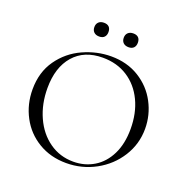

<svg xmlns="http://www.w3.org/2000/svg" viewBox="-141 -931 1048 1075"><g transform="rotate(20 383.0 -393.5)"><path d="M49 -312Q49 -415 101 -488.5Q153 -562 234.5 -599Q316 -636 401 -636Q496 -636 568 -591.5Q640 -547 678.5 -474Q717 -401 717 -319Q717 -228 669 -152Q621 -76 540.5 -32Q460 12 366 12Q273 12 200.5 -31.5Q128 -75 88.5 -149.5Q49 -224 49 -312ZM641 -291Q641 -385 606 -458Q571 -531 507.5 -572Q444 -613 359 -613Q249 -613 187 -542Q125 -471 125 -347Q125 -253 160 -175.5Q195 -98 258 -53.5Q321 -9 401 -9Q469 -9 523.5 -42Q578 -75 609.5 -138.5Q641 -202 641 -291ZM255 -758Q255 -777 266.5 -788Q278 -799 298 -799Q318 -799 328.5 -788.5Q339 -778 339 -758Q339 -739 328.5 -728Q318 -717 298 -717Q278 -717 266.5 -728Q255 -739 255 -758ZM430 -758Q430 -777 441.5 -788Q453 -799 473 -799Q493 -799 503.5 -788.5Q514 -778 514 -758Q514 -739 503.5 -728Q493 -717 473 -717Q453 -717 441.5 -728Q430 -739 430 -758Z"/></g></svg>

Font: Cormorant Infant
Style: Regular
Weight: 400
Designer: Christian Thalmann (Catharsis Fonts)
Foundry: Catharsis Fonts
Version: Version 4.000